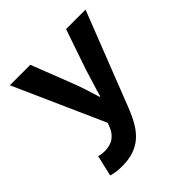

<svg xmlns="http://www.w3.org/2000/svg" viewBox="-184 -635 969 969"><g transform="rotate(-45 300.0 -151.0)"><path d="M143 194Q121 194 102 191.5Q83 189 67 184L93 72Q112 78 132 78Q175 78 199.5 60Q224 42 236 13L246 -13L31 -496H177L260 -283Q274 -248 286 -210.5Q298 -173 310 -134H314Q324 -171 336 -208.5Q348 -246 359 -283L432 -496H571L375 5Q357 52 336 87.5Q315 123 288 146.5Q261 170 225.5 182Q190 194 143 194Z"/></g></svg>

Font: Source Code Pro
Style: Bold
Weight: 700
Monospace: yes
Designer: Paul D. Hunt, Teo Tuominen
Foundry: Adobe Systems Incorporated
Version: Version 2.030;PS 1.000;hotconv 16.6.51;makeotf.lib2.5.65220